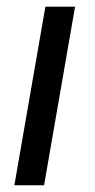

<svg xmlns="http://www.w3.org/2000/svg" viewBox="-20 -548 280 568"><path d="M202.1 -528.3 110.4 0H22.5L114.3 -528.3Z"/></svg>

Font: Mardoto
Style: Italic
Weight: 400
Italic angle: -12°
Designer: Christian Robertson, Vahan Hovhannisyan
Foundry: Google
Version: Version 1.000